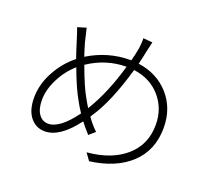

<svg xmlns="http://www.w3.org/2000/svg" viewBox="-132 -942 1265 1146"><g transform="rotate(20 500.0 -369.5)"><path d="M425.8 -264.6 430.7 -273.4Q504.9 -395.5 556.6 -575.2Q427.7 -575.2 315.4 -500Q361.3 -375 392.6 -321.3Q411.1 -287.1 425.8 -264.6ZM232.4 -95.7Q305.7 -95.7 396.5 -220.7Q371.1 -258.8 357.4 -285.2Q320.3 -348.6 275.4 -469.7Q218.8 -419.9 184.1 -350.6Q149.4 -281.2 149.4 -216.8Q149.4 -160.2 171.9 -127.9Q194.3 -95.7 232.4 -95.7ZM592.8 -769.5 651.4 -764.6Q648.4 -752 643.6 -729.5Q638.7 -707 636.7 -701.2Q633.8 -682.6 618.2 -617.2Q739.3 -600.6 814.5 -516.1Q889.6 -431.6 889.6 -307.6Q889.6 -166 796.4 -78.1Q703.1 9.8 539.1 31.2L506.8 -13.7Q660.2 -27.3 749.5 -105Q838.9 -182.6 838.9 -308.6Q838.9 -412.1 774.9 -485.4Q710.9 -558.6 605.5 -572.3Q541 -348.6 462.9 -234.4L455.1 -221.7Q482.4 -181.6 518.6 -147.5L480.5 -114.3Q442.4 -156.2 424.8 -180.7Q324.2 -45.9 228.5 -45.9Q171.9 -45.9 136.2 -90.3Q100.6 -134.8 100.6 -213.9Q100.6 -297.9 144.5 -379.4Q188.5 -460.9 257.8 -515.6Q234.4 -584 225.6 -614.3Q206.1 -677.7 198.2 -696.3L252.9 -712.9Q255.9 -701.2 262.7 -672.4Q269.5 -643.6 272.5 -629.9Q285.2 -585 298.8 -544.9Q422.9 -621.1 564.5 -621.1H570.3Q581.1 -662.1 588.9 -706.1Q593.8 -744.1 592.8 -769.5Z"/></g></svg>

Font: GenEi Gothic M Light
Style: Regular
Weight: 300
Designer: o_tamon (Modified); [Source Han Sans]
Ryoko NISHIZUKA  (kana & ideographs); Paul D. Hunt (Latin, Greek & Cyrillic); Wenl
Version: Version 1.1a;Original Version 1.004